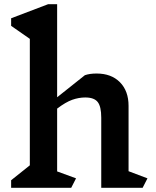

<svg xmlns="http://www.w3.org/2000/svg" viewBox="-20 -893 744 914"><path d="M659 1H462V-333Q462 -386 445 -407.5Q428 -429 386 -429Q355 -429 324 -418Q293 -407 252 -376V-77L342 -44L319 1H33V-35L122 -106V-708L33 -770V-806L209 -873H252V-430L384 -535Q407 -543 440 -543Q510 -543 551 -501.5Q592 -460 592 -389V-78L682 -44Z"/></svg>

Font: Inknut Antiqua Medium
Style: Regular
Weight: 500
Designer: Claus Eggers Sørensen
Foundry: Claus Eggers Sørensen
Version: Version 1.003; ttfautohint (v1.8.2) -l 8 -r 50 -G 200 -x 14 